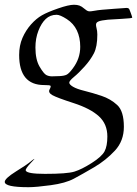

<svg xmlns="http://www.w3.org/2000/svg" viewBox="-49 -383 568 795"><path d="M354 -240.2Q354 -189.5 339.8 -162.1Q325.7 -134.8 301.3 -107.7Q276.9 -80.6 257.3 -64.5Q237.8 -48.3 237.8 -40.8Q237.8 -33.2 253.2 -23.9Q268.6 -14.6 301.3 -6.6Q334 1.5 371.3 13.9Q408.7 26.4 436.3 51.8Q463.9 77.1 463.9 142.1Q463.9 200.7 426.8 240.7Q389.6 280.8 340.6 309.6Q291.5 338.4 256.8 356.9Q222.2 375.5 161.4 383.8Q100.6 392.1 68.8 392.1Q-29.3 392.1 -29.3 370.1Q-29.3 356 17.1 326.9Q63.5 297.9 70.1 292Q76.7 286.1 84.7 280.3Q92.8 274.4 93.3 274.9Q93.8 275.4 91.8 277.3L78.6 291.5Q55.2 316.4 57.6 323.2Q62.5 336.9 137.2 336.9Q229 336.9 259 327.6Q289.1 318.4 330.6 292Q372.1 265.6 383.8 243.9Q395.5 222.2 395.5 182.1Q395.5 130.4 360.4 98.4Q325.2 66.4 255.9 43.9Q186.5 21.5 168 11Q149.4 0.5 156.2 -12.5Q163.1 -25.4 159.9 -28.1Q156.7 -30.8 133.8 -30.8Q30.3 -30.8 30.3 -155.3Q30.3 -194.3 43.9 -225.8Q57.6 -257.3 79.3 -281.7Q101.1 -306.2 124.5 -319.6Q147.9 -333 191.7 -348.1Q235.4 -363.3 257.3 -363.3Q270.5 -363.3 280 -359.9Q289.6 -356.4 300 -347.2Q310.5 -337.9 317.9 -336.4Q325.2 -335 345.2 -338.9Q361.3 -342.3 425.3 -346.7L473.6 -350.1Q484.4 -350.6 486.8 -343.8L492.2 -330.1Q498.5 -313 498.5 -310.1Q498.5 -307.1 454.8 -304.9Q411.1 -302.7 397.9 -301.5Q384.8 -300.3 374 -298.3Q363.3 -296.4 358.4 -293.9Q353.5 -292 350.6 -288.1Q346.7 -282.2 350.3 -268.6Q354 -254.9 354 -240.2ZM283.2 -189.5Q283.2 -228 269.3 -257.1Q255.4 -286.1 227.5 -304Q199.7 -321.8 185.5 -321.8Q158.7 -321.8 140.4 -304.4Q122.1 -287.1 109.9 -255.4Q97.7 -223.6 97.7 -186.5Q97.7 -136.2 115 -106.9Q132.3 -77.6 142.8 -72.3Q153.3 -66.9 166 -66.9Q178.7 -66.9 197.8 -67.9Q216.8 -68.8 226.8 -73.7Q236.8 -78.6 252.4 -99.6Q268.1 -120.6 275.6 -142.6Q283.2 -164.6 283.2 -189.5Z"/></svg>

Font: Eadui
Style: Medium
Weight: 500
Designer: Peter S. Baker
Version: Version 1.1